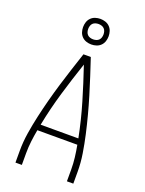

<svg xmlns="http://www.w3.org/2000/svg" viewBox="-176 -1047 851 1129"><g transform="rotate(20 250.0 -482.5)"><path d="M69 0V-74Q69 -130 78 -186.5Q87 -243 99.5 -298.5Q112 -354 126.5 -409Q141 -464 157.5 -518.5Q174 -573 191.5 -627Q209 -681 227 -735H273Q291 -681 308.5 -627Q326 -573 342.5 -518.5Q359 -464 373.5 -409Q388 -354 400.5 -298.5Q413 -243 422 -186.5Q431 -130 431 -74V0H391V-74Q391 -111 386.5 -148.5Q382 -186 375 -223H125Q118 -186 113.5 -148.5Q109 -111 109 -74V0ZM132 -260H368Q347 -367 316 -471.5Q285 -576 250 -679Q215 -576 184 -471.5Q153 -367 132 -260ZM250 -805Q234 -805 218.5 -810Q203 -815 191.5 -826.5Q180 -838 175 -853.5Q170 -869 170 -885Q170 -901 175 -916.5Q180 -932 191.5 -943.5Q203 -955 218.5 -960Q234 -965 250 -965Q266 -965 281.5 -960Q297 -955 308.5 -943.5Q320 -932 325 -916.5Q330 -901 330 -885Q330 -869 325 -853.5Q320 -838 308.5 -826.5Q297 -815 281.5 -810Q266 -805 250 -805ZM250 -837Q260 -837 269.5 -840Q279 -843 285.5 -849.5Q292 -856 295 -865.5Q298 -875 298 -885Q298 -895 295 -904.5Q292 -914 285.5 -920.5Q279 -927 269.5 -930Q260 -933 250 -933Q240 -933 230.5 -930Q221 -927 214.5 -920.5Q208 -914 205 -904.5Q202 -895 202 -885Q202 -875 205 -865.5Q208 -856 214.5 -849.5Q221 -843 230.5 -840Q240 -837 250 -837Z"/></g></svg>

Font: Iosevka Curly Extralight
Style: Regular
Weight: 200
Monospace: yes
Designer: Belleve Invis
Foundry: Belleve Invis
Version: Version 22.1.2; ttfautohint (v1.8.4)